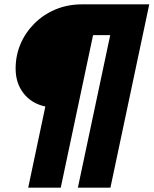

<svg xmlns="http://www.w3.org/2000/svg" viewBox="-20 -735 708 885"><path d="M110 130 189 -244Q125 -258 88.5 -305Q52 -352 52 -419Q52 -479 74.5 -532Q97 -585 138.5 -626.5Q180 -668 236 -691.5Q292 -715 359 -715H668L489 130H339L488 -573H409L260 130Z"/></svg>

Font: Wix Madefor Text ExtraBold
Style: Italic
Weight: 800
Italic angle: -12°
Designer: Dalton Maag Ltd
Foundry: Dalton Maag Ltd
Version: Version 3.100